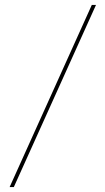

<svg xmlns="http://www.w3.org/2000/svg" viewBox="-20 -743 427 778"><path d="M19 15 352 -723H369L36 15Z"/></svg>

Font: Kalnia Expanded ExtraLight
Style: Regular
Weight: 250
Width: 7
Designer: Frida Medrano
Foundry: Frida Medrano
Version: Version 1.105